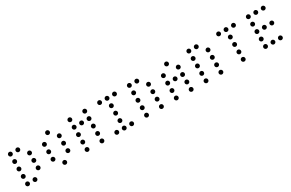

<svg xmlns="http://www.w3.org/2000/svg" viewBox="146 -1870 4630 3057"><g transform="rotate(-30 2461.0 -341.5)"><path d="M175.8 -615.2Q175.8 -599.1 164.3 -587.6Q152.8 -576.2 136.7 -576.2Q120.6 -576.2 109.1 -587.6Q97.7 -599.1 97.7 -615.2Q97.7 -631.3 109.1 -642.8Q120.6 -654.3 136.7 -654.3Q152.8 -654.3 164.3 -642.8Q175.8 -631.3 175.8 -615.2ZM312.5 -615.2Q312.5 -599.1 301 -587.6Q289.6 -576.2 273.4 -576.2Q257.3 -576.2 245.8 -587.6Q234.4 -599.1 234.4 -615.2Q234.4 -631.3 245.8 -642.8Q257.3 -654.3 273.4 -654.3Q289.6 -654.3 301 -642.8Q312.5 -631.3 312.5 -615.2ZM175.8 -478.5Q175.8 -462.4 164.3 -450.9Q152.8 -439.5 136.7 -439.5Q120.6 -439.5 109.1 -450.9Q97.7 -462.4 97.7 -478.5Q97.7 -494.6 109.1 -506.1Q120.6 -517.6 136.7 -517.6Q152.8 -517.6 164.3 -506.1Q175.8 -494.6 175.8 -478.5ZM449.2 -478.5Q449.2 -462.4 437.7 -450.9Q426.3 -439.5 410.2 -439.5Q394 -439.5 382.6 -450.9Q371.1 -462.4 371.1 -478.5Q371.1 -494.6 382.6 -506.1Q394 -517.6 410.2 -517.6Q426.3 -517.6 437.7 -506.1Q449.2 -494.6 449.2 -478.5ZM175.8 -341.8Q175.8 -325.7 164.3 -314.2Q152.8 -302.7 136.7 -302.7Q120.6 -302.7 109.1 -314.2Q97.7 -325.7 97.7 -341.8Q97.7 -357.9 109.1 -369.4Q120.6 -380.9 136.7 -380.9Q152.8 -380.9 164.3 -369.4Q175.8 -357.9 175.8 -341.8ZM449.2 -341.8Q449.2 -325.7 437.7 -314.2Q426.3 -302.7 410.2 -302.7Q394 -302.7 382.6 -314.2Q371.1 -325.7 371.1 -341.8Q371.1 -357.9 382.6 -369.4Q394 -380.9 410.2 -380.9Q426.3 -380.9 437.7 -369.4Q449.2 -357.9 449.2 -341.8ZM175.8 -205.1Q175.8 -189 164.3 -177.5Q152.8 -166 136.7 -166Q120.6 -166 109.1 -177.5Q97.7 -189 97.7 -205.1Q97.7 -221.2 109.1 -232.7Q120.6 -244.1 136.7 -244.1Q152.8 -244.1 164.3 -232.7Q175.8 -221.2 175.8 -205.1ZM449.2 -205.1Q449.2 -189 437.7 -177.5Q426.3 -166 410.2 -166Q394 -166 382.6 -177.5Q371.1 -189 371.1 -205.1Q371.1 -221.2 382.6 -232.7Q394 -244.1 410.2 -244.1Q426.3 -244.1 437.7 -232.7Q449.2 -221.2 449.2 -205.1ZM175.8 -68.4Q175.8 -52.2 164.3 -40.8Q152.8 -29.3 136.7 -29.3Q120.6 -29.3 109.1 -40.8Q97.7 -52.2 97.7 -68.4Q97.7 -84.5 109.1 -95.9Q120.6 -107.4 136.7 -107.4Q152.8 -107.4 164.3 -95.9Q175.8 -84.5 175.8 -68.4ZM312.5 -68.4Q312.5 -52.2 301 -40.8Q289.6 -29.3 273.4 -29.3Q257.3 -29.3 245.8 -40.8Q234.4 -52.2 234.4 -68.4Q234.4 -84.5 245.8 -95.9Q257.3 -107.4 273.4 -107.4Q289.6 -107.4 301 -95.9Q312.5 -84.5 312.5 -68.4Z M859.4 -615.2Q859.4 -599.1 847.9 -587.6Q836.4 -576.2 820.3 -576.2Q804.2 -576.2 792.7 -587.6Q781.2 -599.1 781.2 -615.2Q781.2 -631.3 792.7 -642.8Q804.2 -654.3 820.3 -654.3Q836.4 -654.3 847.9 -642.8Q859.4 -631.3 859.4 -615.2ZM722.7 -478.5Q722.7 -462.4 711.2 -450.9Q699.7 -439.5 683.6 -439.5Q667.5 -439.5 656 -450.9Q644.5 -462.4 644.5 -478.5Q644.5 -494.6 656 -506.1Q667.5 -517.6 683.6 -517.6Q699.7 -517.6 711.2 -506.1Q722.7 -494.6 722.7 -478.5ZM996.1 -478.5Q996.1 -462.4 984.6 -450.9Q973.1 -439.5 957 -439.5Q940.9 -439.5 929.4 -450.9Q918 -462.4 918 -478.5Q918 -494.6 929.4 -506.1Q940.9 -517.6 957 -517.6Q973.1 -517.6 984.6 -506.1Q996.1 -494.6 996.1 -478.5ZM722.7 -341.8Q722.7 -325.7 711.2 -314.2Q699.7 -302.7 683.6 -302.7Q667.5 -302.7 656 -314.2Q644.5 -325.7 644.5 -341.8Q644.5 -357.9 656 -369.4Q667.5 -380.9 683.6 -380.9Q699.7 -380.9 711.2 -369.4Q722.7 -357.9 722.7 -341.8ZM996.1 -341.8Q996.1 -325.7 984.6 -314.2Q973.1 -302.7 957 -302.7Q940.9 -302.7 929.4 -314.2Q918 -325.7 918 -341.8Q918 -357.9 929.4 -369.4Q940.9 -380.9 957 -380.9Q973.1 -380.9 984.6 -369.4Q996.1 -357.9 996.1 -341.8ZM722.7 -205.1Q722.7 -189 711.2 -177.5Q699.7 -166 683.6 -166Q667.5 -166 656 -177.5Q644.5 -189 644.5 -205.1Q644.5 -221.2 656 -232.7Q667.5 -244.1 683.6 -244.1Q699.7 -244.1 711.2 -232.7Q722.7 -221.2 722.7 -205.1ZM996.1 -205.1Q996.1 -189 984.6 -177.5Q973.1 -166 957 -166Q940.9 -166 929.4 -177.5Q918 -189 918 -205.1Q918 -221.2 929.4 -232.7Q940.9 -244.1 957 -244.1Q973.1 -244.1 984.6 -232.7Q996.1 -221.2 996.1 -205.1ZM859.4 -68.4Q859.4 -52.2 847.9 -40.8Q836.4 -29.3 820.3 -29.3Q804.2 -29.3 792.7 -40.8Q781.2 -52.2 781.2 -68.4Q781.2 -84.5 792.7 -95.9Q804.2 -107.4 820.3 -107.4Q836.4 -107.4 847.9 -95.9Q859.4 -84.5 859.4 -68.4Z M1269.5 -615.2Q1269.5 -599.1 1258.1 -587.6Q1246.6 -576.2 1230.5 -576.2Q1214.4 -576.2 1202.9 -587.6Q1191.4 -599.1 1191.4 -615.2Q1191.4 -631.3 1202.9 -642.8Q1214.4 -654.3 1230.5 -654.3Q1246.6 -654.3 1258.1 -642.8Q1269.5 -631.3 1269.5 -615.2ZM1543 -615.2Q1543 -599.1 1531.5 -587.6Q1520 -576.2 1503.9 -576.2Q1487.8 -576.2 1476.3 -587.6Q1464.8 -599.1 1464.8 -615.2Q1464.8 -631.3 1476.3 -642.8Q1487.8 -654.3 1503.9 -654.3Q1520 -654.3 1531.5 -642.8Q1543 -631.3 1543 -615.2ZM1269.5 -478.5Q1269.5 -462.4 1258.1 -450.9Q1246.6 -439.5 1230.5 -439.5Q1214.4 -439.5 1202.9 -450.9Q1191.4 -462.4 1191.4 -478.5Q1191.4 -494.6 1202.9 -506.1Q1214.4 -517.6 1230.5 -517.6Q1246.6 -517.6 1258.1 -506.1Q1269.5 -494.6 1269.5 -478.5ZM1406.2 -478.5Q1406.2 -462.4 1394.8 -450.9Q1383.3 -439.5 1367.2 -439.5Q1351.1 -439.5 1339.6 -450.9Q1328.1 -462.4 1328.1 -478.5Q1328.1 -494.6 1339.6 -506.1Q1351.1 -517.6 1367.2 -517.6Q1383.3 -517.6 1394.8 -506.1Q1406.2 -494.6 1406.2 -478.5ZM1543 -478.5Q1543 -462.4 1531.5 -450.9Q1520 -439.5 1503.9 -439.5Q1487.8 -439.5 1476.3 -450.9Q1464.8 -462.4 1464.8 -478.5Q1464.8 -494.6 1476.3 -506.1Q1487.8 -517.6 1503.9 -517.6Q1520 -517.6 1531.5 -506.1Q1543 -494.6 1543 -478.5ZM1269.5 -341.8Q1269.5 -325.7 1258.1 -314.2Q1246.6 -302.7 1230.5 -302.7Q1214.4 -302.7 1202.9 -314.2Q1191.4 -325.7 1191.4 -341.8Q1191.4 -357.9 1202.9 -369.4Q1214.4 -380.9 1230.5 -380.9Q1246.6 -380.9 1258.1 -369.4Q1269.5 -357.9 1269.5 -341.8ZM1543 -341.8Q1543 -325.7 1531.5 -314.2Q1520 -302.7 1503.9 -302.7Q1487.8 -302.7 1476.3 -314.2Q1464.8 -325.7 1464.8 -341.8Q1464.8 -357.9 1476.3 -369.4Q1487.8 -380.9 1503.9 -380.9Q1520 -380.9 1531.5 -369.4Q1543 -357.9 1543 -341.8ZM1269.5 -205.1Q1269.5 -189 1258.1 -177.5Q1246.6 -166 1230.5 -166Q1214.4 -166 1202.9 -177.5Q1191.4 -189 1191.4 -205.1Q1191.4 -221.2 1202.9 -232.7Q1214.4 -244.1 1230.5 -244.1Q1246.6 -244.1 1258.1 -232.7Q1269.5 -221.2 1269.5 -205.1ZM1543 -205.1Q1543 -189 1531.5 -177.5Q1520 -166 1503.9 -166Q1487.8 -166 1476.3 -177.5Q1464.8 -189 1464.8 -205.1Q1464.8 -221.2 1476.3 -232.7Q1487.8 -244.1 1503.9 -244.1Q1520 -244.1 1531.5 -232.7Q1543 -221.2 1543 -205.1ZM1269.5 -68.4Q1269.5 -52.2 1258.1 -40.8Q1246.6 -29.3 1230.5 -29.3Q1214.4 -29.3 1202.9 -40.8Q1191.4 -52.2 1191.4 -68.4Q1191.4 -84.5 1202.9 -95.9Q1214.4 -107.4 1230.5 -107.4Q1246.6 -107.4 1258.1 -95.9Q1269.5 -84.5 1269.5 -68.4ZM1543 -68.4Q1543 -52.2 1531.5 -40.8Q1520 -29.3 1503.9 -29.3Q1487.8 -29.3 1476.3 -40.8Q1464.8 -52.2 1464.8 -68.4Q1464.8 -84.5 1476.3 -95.9Q1487.8 -107.4 1503.9 -107.4Q1520 -107.4 1531.5 -95.9Q1543 -84.5 1543 -68.4Z M1816.4 -615.2Q1816.4 -599.1 1804.9 -587.6Q1793.5 -576.2 1777.3 -576.2Q1761.2 -576.2 1749.8 -587.6Q1738.3 -599.1 1738.3 -615.2Q1738.3 -631.3 1749.8 -642.8Q1761.2 -654.3 1777.3 -654.3Q1793.5 -654.3 1804.9 -642.8Q1816.4 -631.3 1816.4 -615.2ZM1953.1 -615.2Q1953.1 -599.1 1941.7 -587.6Q1930.2 -576.2 1914.1 -576.2Q1897.9 -576.2 1886.5 -587.6Q1875 -599.1 1875 -615.2Q1875 -631.3 1886.5 -642.8Q1897.9 -654.3 1914.1 -654.3Q1930.2 -654.3 1941.7 -642.8Q1953.1 -631.3 1953.1 -615.2ZM2089.8 -615.2Q2089.8 -599.1 2078.4 -587.6Q2066.9 -576.2 2050.8 -576.2Q2034.7 -576.2 2023.2 -587.6Q2011.7 -599.1 2011.7 -615.2Q2011.7 -631.3 2023.2 -642.8Q2034.7 -654.3 2050.8 -654.3Q2066.9 -654.3 2078.4 -642.8Q2089.8 -631.3 2089.8 -615.2ZM1953.1 -478.5Q1953.1 -462.4 1941.7 -450.9Q1930.2 -439.5 1914.1 -439.5Q1897.9 -439.5 1886.5 -450.9Q1875 -462.4 1875 -478.5Q1875 -494.6 1886.5 -506.1Q1897.9 -517.6 1914.1 -517.6Q1930.2 -517.6 1941.7 -506.1Q1953.1 -494.6 1953.1 -478.5ZM1953.1 -341.8Q1953.1 -325.7 1941.7 -314.2Q1930.2 -302.7 1914.1 -302.7Q1897.9 -302.7 1886.5 -314.2Q1875 -325.7 1875 -341.8Q1875 -357.9 1886.5 -369.4Q1897.9 -380.9 1914.1 -380.9Q1930.2 -380.9 1941.7 -369.4Q1953.1 -357.9 1953.1 -341.8ZM1953.1 -205.1Q1953.1 -189 1941.7 -177.5Q1930.2 -166 1914.1 -166Q1897.9 -166 1886.5 -177.5Q1875 -189 1875 -205.1Q1875 -221.2 1886.5 -232.7Q1897.9 -244.1 1914.1 -244.1Q1930.2 -244.1 1941.7 -232.7Q1953.1 -221.2 1953.1 -205.1ZM1816.4 -68.4Q1816.4 -52.2 1804.9 -40.8Q1793.5 -29.3 1777.3 -29.3Q1761.2 -29.3 1749.8 -40.8Q1738.3 -52.2 1738.3 -68.4Q1738.3 -84.5 1749.8 -95.9Q1761.2 -107.4 1777.3 -107.4Q1793.5 -107.4 1804.9 -95.9Q1816.4 -84.5 1816.4 -68.4ZM1953.1 -68.4Q1953.1 -52.2 1941.7 -40.8Q1930.2 -29.3 1914.1 -29.3Q1897.9 -29.3 1886.5 -40.8Q1875 -52.2 1875 -68.4Q1875 -84.5 1886.5 -95.9Q1897.9 -107.4 1914.1 -107.4Q1930.2 -107.4 1941.7 -95.9Q1953.1 -84.5 1953.1 -68.4ZM2089.8 -68.4Q2089.8 -52.2 2078.4 -40.8Q2066.9 -29.3 2050.8 -29.3Q2034.7 -29.3 2023.2 -40.8Q2011.7 -52.2 2011.7 -68.4Q2011.7 -84.5 2023.2 -95.9Q2034.7 -107.4 2050.8 -107.4Q2066.9 -107.4 2078.4 -95.9Q2089.8 -84.5 2089.8 -68.4Z M2363.3 -615.2Q2363.3 -599.1 2351.8 -587.6Q2340.3 -576.2 2324.2 -576.2Q2308.1 -576.2 2296.6 -587.6Q2285.2 -599.1 2285.2 -615.2Q2285.2 -631.3 2296.6 -642.8Q2308.1 -654.3 2324.2 -654.3Q2340.3 -654.3 2351.8 -642.8Q2363.3 -631.3 2363.3 -615.2ZM2500 -615.2Q2500 -599.1 2488.5 -587.6Q2477.1 -576.2 2460.9 -576.2Q2444.8 -576.2 2433.3 -587.6Q2421.9 -599.1 2421.9 -615.2Q2421.9 -631.3 2433.3 -642.8Q2444.8 -654.3 2460.9 -654.3Q2477.1 -654.3 2488.5 -642.8Q2500 -631.3 2500 -615.2ZM2363.3 -478.5Q2363.3 -462.4 2351.8 -450.9Q2340.3 -439.5 2324.2 -439.5Q2308.1 -439.5 2296.6 -450.9Q2285.2 -462.4 2285.2 -478.5Q2285.2 -494.6 2296.6 -506.1Q2308.1 -517.6 2324.2 -517.6Q2340.3 -517.6 2351.8 -506.1Q2363.3 -494.6 2363.3 -478.5ZM2636.7 -478.5Q2636.7 -462.4 2625.2 -450.9Q2613.8 -439.5 2597.7 -439.5Q2581.5 -439.5 2570.1 -450.9Q2558.6 -462.4 2558.6 -478.5Q2558.6 -494.6 2570.1 -506.1Q2581.5 -517.6 2597.7 -517.6Q2613.8 -517.6 2625.2 -506.1Q2636.7 -494.6 2636.7 -478.5ZM2363.3 -341.8Q2363.3 -325.7 2351.8 -314.2Q2340.3 -302.7 2324.2 -302.7Q2308.1 -302.7 2296.6 -314.2Q2285.2 -325.7 2285.2 -341.8Q2285.2 -357.9 2296.6 -369.4Q2308.1 -380.9 2324.2 -380.9Q2340.3 -380.9 2351.8 -369.4Q2363.3 -357.9 2363.3 -341.8ZM2636.7 -341.8Q2636.7 -325.7 2625.2 -314.2Q2613.8 -302.7 2597.7 -302.7Q2581.5 -302.7 2570.1 -314.2Q2558.6 -325.7 2558.6 -341.8Q2558.6 -357.9 2570.1 -369.4Q2581.5 -380.9 2597.7 -380.9Q2613.8 -380.9 2625.2 -369.4Q2636.7 -357.9 2636.7 -341.8ZM2363.3 -205.1Q2363.3 -189 2351.8 -177.5Q2340.3 -166 2324.2 -166Q2308.1 -166 2296.6 -177.5Q2285.2 -189 2285.2 -205.1Q2285.2 -221.2 2296.6 -232.7Q2308.1 -244.1 2324.2 -244.1Q2340.3 -244.1 2351.8 -232.7Q2363.3 -221.2 2363.3 -205.1ZM2636.7 -205.1Q2636.7 -189 2625.2 -177.5Q2613.8 -166 2597.7 -166Q2581.5 -166 2570.1 -177.5Q2558.6 -189 2558.6 -205.1Q2558.6 -221.2 2570.1 -232.7Q2581.5 -244.1 2597.7 -244.1Q2613.8 -244.1 2625.2 -232.7Q2636.7 -221.2 2636.7 -205.1ZM2363.3 -68.4Q2363.3 -52.2 2351.8 -40.8Q2340.3 -29.3 2324.2 -29.3Q2308.1 -29.3 2296.6 -40.8Q2285.2 -52.2 2285.2 -68.4Q2285.2 -84.5 2296.6 -95.9Q2308.1 -107.4 2324.2 -107.4Q2340.3 -107.4 2351.8 -95.9Q2363.3 -84.5 2363.3 -68.4ZM2636.7 -68.4Q2636.7 -52.2 2625.2 -40.8Q2613.8 -29.3 2597.7 -29.3Q2581.5 -29.3 2570.1 -40.8Q2558.6 -52.2 2558.6 -68.4Q2558.6 -84.5 2570.1 -95.9Q2581.5 -107.4 2597.7 -107.4Q2613.8 -107.4 2625.2 -95.9Q2636.7 -84.5 2636.7 -68.4Z M3046.9 -615.2Q3046.9 -599.1 3035.4 -587.6Q3023.9 -576.2 3007.8 -576.2Q2991.7 -576.2 2980.2 -587.6Q2968.8 -599.1 2968.8 -615.2Q2968.8 -631.3 2980.2 -642.8Q2991.7 -654.3 3007.8 -654.3Q3023.9 -654.3 3035.4 -642.8Q3046.9 -631.3 3046.9 -615.2ZM2910.2 -478.5Q2910.2 -462.4 2898.7 -450.9Q2887.2 -439.5 2871.1 -439.5Q2855 -439.5 2843.5 -450.9Q2832 -462.4 2832 -478.5Q2832 -494.6 2843.5 -506.1Q2855 -517.6 2871.1 -517.6Q2887.2 -517.6 2898.7 -506.1Q2910.2 -494.6 2910.2 -478.5ZM3183.6 -478.5Q3183.6 -462.4 3172.1 -450.9Q3160.6 -439.5 3144.5 -439.5Q3128.4 -439.5 3116.9 -450.9Q3105.5 -462.4 3105.5 -478.5Q3105.5 -494.6 3116.9 -506.1Q3128.4 -517.6 3144.5 -517.6Q3160.6 -517.6 3172.1 -506.1Q3183.6 -494.6 3183.6 -478.5ZM2910.2 -341.8Q2910.2 -325.7 2898.7 -314.2Q2887.2 -302.7 2871.1 -302.7Q2855 -302.7 2843.5 -314.2Q2832 -325.7 2832 -341.8Q2832 -357.9 2843.5 -369.4Q2855 -380.9 2871.1 -380.9Q2887.2 -380.9 2898.7 -369.4Q2910.2 -357.9 2910.2 -341.8ZM3046.9 -341.8Q3046.9 -325.7 3035.4 -314.2Q3023.9 -302.7 3007.8 -302.7Q2991.7 -302.7 2980.2 -314.2Q2968.8 -325.7 2968.8 -341.8Q2968.8 -357.9 2980.2 -369.4Q2991.7 -380.9 3007.8 -380.9Q3023.9 -380.9 3035.4 -369.4Q3046.9 -357.9 3046.9 -341.8ZM3183.6 -341.8Q3183.6 -325.7 3172.1 -314.2Q3160.6 -302.7 3144.5 -302.7Q3128.4 -302.7 3116.9 -314.2Q3105.5 -325.7 3105.5 -341.8Q3105.5 -357.9 3116.9 -369.4Q3128.4 -380.9 3144.5 -380.9Q3160.6 -380.9 3172.1 -369.4Q3183.6 -357.9 3183.6 -341.8ZM2910.2 -205.1Q2910.2 -189 2898.7 -177.5Q2887.2 -166 2871.1 -166Q2855 -166 2843.5 -177.5Q2832 -189 2832 -205.1Q2832 -221.2 2843.5 -232.7Q2855 -244.1 2871.1 -244.1Q2887.2 -244.1 2898.7 -232.7Q2910.2 -221.2 2910.2 -205.1ZM3183.6 -205.1Q3183.6 -189 3172.1 -177.5Q3160.6 -166 3144.5 -166Q3128.4 -166 3116.9 -177.5Q3105.5 -189 3105.5 -205.1Q3105.5 -221.2 3116.9 -232.7Q3128.4 -244.1 3144.5 -244.1Q3160.6 -244.1 3172.1 -232.7Q3183.6 -221.2 3183.6 -205.1ZM2910.2 -68.4Q2910.2 -52.2 2898.7 -40.8Q2887.2 -29.3 2871.1 -29.3Q2855 -29.3 2843.5 -40.8Q2832 -52.2 2832 -68.4Q2832 -84.5 2843.5 -95.9Q2855 -107.4 2871.1 -107.4Q2887.2 -107.4 2898.7 -95.9Q2910.2 -84.5 2910.2 -68.4ZM3183.6 -68.4Q3183.6 -52.2 3172.1 -40.8Q3160.6 -29.3 3144.5 -29.3Q3128.4 -29.3 3116.9 -40.8Q3105.5 -52.2 3105.5 -68.4Q3105.5 -84.5 3116.9 -95.9Q3128.4 -107.4 3144.5 -107.4Q3160.6 -107.4 3172.1 -95.9Q3183.6 -84.5 3183.6 -68.4Z M3457 -615.2Q3457 -599.1 3445.6 -587.6Q3434.1 -576.2 3418 -576.2Q3401.9 -576.2 3390.4 -587.6Q3378.9 -599.1 3378.9 -615.2Q3378.9 -631.3 3390.4 -642.8Q3401.9 -654.3 3418 -654.3Q3434.1 -654.3 3445.6 -642.8Q3457 -631.3 3457 -615.2ZM3593.8 -615.2Q3593.8 -599.1 3582.3 -587.6Q3570.8 -576.2 3554.7 -576.2Q3538.6 -576.2 3527.1 -587.6Q3515.6 -599.1 3515.6 -615.2Q3515.6 -631.3 3527.1 -642.8Q3538.6 -654.3 3554.7 -654.3Q3570.8 -654.3 3582.3 -642.8Q3593.8 -631.3 3593.8 -615.2ZM3457 -478.5Q3457 -462.4 3445.6 -450.9Q3434.1 -439.5 3418 -439.5Q3401.9 -439.5 3390.4 -450.9Q3378.9 -462.4 3378.9 -478.5Q3378.9 -494.6 3390.4 -506.1Q3401.9 -517.6 3418 -517.6Q3434.1 -517.6 3445.6 -506.1Q3457 -494.6 3457 -478.5ZM3730.5 -478.5Q3730.5 -462.4 3719 -450.9Q3707.5 -439.5 3691.4 -439.5Q3675.3 -439.5 3663.8 -450.9Q3652.3 -462.4 3652.3 -478.5Q3652.3 -494.6 3663.8 -506.1Q3675.3 -517.6 3691.4 -517.6Q3707.5 -517.6 3719 -506.1Q3730.5 -494.6 3730.5 -478.5ZM3457 -341.8Q3457 -325.7 3445.6 -314.2Q3434.1 -302.7 3418 -302.7Q3401.9 -302.7 3390.4 -314.2Q3378.9 -325.7 3378.9 -341.8Q3378.9 -357.9 3390.4 -369.4Q3401.9 -380.9 3418 -380.9Q3434.1 -380.9 3445.6 -369.4Q3457 -357.9 3457 -341.8ZM3730.5 -341.8Q3730.5 -325.7 3719 -314.2Q3707.5 -302.7 3691.4 -302.7Q3675.3 -302.7 3663.8 -314.2Q3652.3 -325.7 3652.3 -341.8Q3652.3 -357.9 3663.8 -369.4Q3675.3 -380.9 3691.4 -380.9Q3707.5 -380.9 3719 -369.4Q3730.5 -357.9 3730.5 -341.8ZM3457 -205.1Q3457 -189 3445.6 -177.5Q3434.1 -166 3418 -166Q3401.9 -166 3390.4 -177.5Q3378.9 -189 3378.9 -205.1Q3378.9 -221.2 3390.4 -232.7Q3401.9 -244.1 3418 -244.1Q3434.1 -244.1 3445.6 -232.7Q3457 -221.2 3457 -205.1ZM3730.5 -205.1Q3730.5 -189 3719 -177.5Q3707.5 -166 3691.4 -166Q3675.3 -166 3663.8 -177.5Q3652.3 -189 3652.3 -205.1Q3652.3 -221.2 3663.8 -232.7Q3675.3 -244.1 3691.4 -244.1Q3707.5 -244.1 3719 -232.7Q3730.5 -221.2 3730.5 -205.1ZM3457 -68.4Q3457 -52.2 3445.6 -40.8Q3434.1 -29.3 3418 -29.3Q3401.9 -29.3 3390.4 -40.8Q3378.9 -52.2 3378.9 -68.4Q3378.9 -84.5 3390.4 -95.9Q3401.9 -107.4 3418 -107.4Q3434.1 -107.4 3445.6 -95.9Q3457 -84.5 3457 -68.4ZM3730.5 -68.4Q3730.5 -52.2 3719 -40.8Q3707.5 -29.3 3691.4 -29.3Q3675.3 -29.3 3663.8 -40.8Q3652.3 -52.2 3652.3 -68.4Q3652.3 -84.5 3663.8 -95.9Q3675.3 -107.4 3691.4 -107.4Q3707.5 -107.4 3719 -95.9Q3730.5 -84.5 3730.5 -68.4Z M4003.9 -615.2Q4003.9 -599.1 3992.4 -587.6Q3981 -576.2 3964.8 -576.2Q3948.7 -576.2 3937.3 -587.6Q3925.8 -599.1 3925.8 -615.2Q3925.8 -631.3 3937.3 -642.8Q3948.7 -654.3 3964.8 -654.3Q3981 -654.3 3992.4 -642.8Q4003.9 -631.3 4003.9 -615.2ZM4140.6 -615.2Q4140.6 -599.1 4129.2 -587.6Q4117.7 -576.2 4101.6 -576.2Q4085.4 -576.2 4074 -587.6Q4062.5 -599.1 4062.5 -615.2Q4062.5 -631.3 4074 -642.8Q4085.4 -654.3 4101.6 -654.3Q4117.7 -654.3 4129.2 -642.8Q4140.6 -631.3 4140.6 -615.2ZM4277.3 -615.2Q4277.3 -599.1 4265.9 -587.6Q4254.4 -576.2 4238.3 -576.2Q4222.2 -576.2 4210.7 -587.6Q4199.2 -599.1 4199.2 -615.2Q4199.2 -631.3 4210.7 -642.8Q4222.2 -654.3 4238.3 -654.3Q4254.4 -654.3 4265.9 -642.8Q4277.3 -631.3 4277.3 -615.2ZM4140.6 -478.5Q4140.6 -462.4 4129.2 -450.9Q4117.7 -439.5 4101.6 -439.5Q4085.4 -439.5 4074 -450.9Q4062.5 -462.4 4062.5 -478.5Q4062.5 -494.6 4074 -506.1Q4085.4 -517.6 4101.6 -517.6Q4117.7 -517.6 4129.2 -506.1Q4140.6 -494.6 4140.6 -478.5ZM4140.6 -341.8Q4140.6 -325.7 4129.2 -314.2Q4117.7 -302.7 4101.6 -302.7Q4085.4 -302.7 4074 -314.2Q4062.5 -325.7 4062.5 -341.8Q4062.5 -357.9 4074 -369.4Q4085.4 -380.9 4101.6 -380.9Q4117.7 -380.9 4129.2 -369.4Q4140.6 -357.9 4140.6 -341.8ZM4140.6 -205.1Q4140.6 -189 4129.2 -177.5Q4117.7 -166 4101.6 -166Q4085.4 -166 4074 -177.5Q4062.5 -189 4062.5 -205.1Q4062.5 -221.2 4074 -232.7Q4085.4 -244.1 4101.6 -244.1Q4117.7 -244.1 4129.2 -232.7Q4140.6 -221.2 4140.6 -205.1ZM4140.6 -68.4Q4140.6 -52.2 4129.2 -40.8Q4117.7 -29.3 4101.6 -29.3Q4085.4 -29.3 4074 -40.8Q4062.5 -52.2 4062.5 -68.4Q4062.5 -84.5 4074 -95.9Q4085.4 -107.4 4101.6 -107.4Q4117.7 -107.4 4129.2 -95.9Q4140.6 -84.5 4140.6 -68.4Z M4550.8 -615.2Q4550.8 -599.1 4539.3 -587.6Q4527.8 -576.2 4511.7 -576.2Q4495.6 -576.2 4484.1 -587.6Q4472.7 -599.1 4472.7 -615.2Q4472.7 -631.3 4484.1 -642.8Q4495.6 -654.3 4511.7 -654.3Q4527.8 -654.3 4539.3 -642.8Q4550.8 -631.3 4550.8 -615.2ZM4687.5 -615.2Q4687.5 -599.1 4676 -587.6Q4664.6 -576.2 4648.4 -576.2Q4632.3 -576.2 4620.8 -587.6Q4609.4 -599.1 4609.4 -615.2Q4609.4 -631.3 4620.8 -642.8Q4632.3 -654.3 4648.4 -654.3Q4664.6 -654.3 4676 -642.8Q4687.5 -631.3 4687.5 -615.2ZM4824.2 -615.2Q4824.2 -599.1 4812.7 -587.6Q4801.3 -576.2 4785.2 -576.2Q4769 -576.2 4757.6 -587.6Q4746.1 -599.1 4746.1 -615.2Q4746.1 -631.3 4757.6 -642.8Q4769 -654.3 4785.2 -654.3Q4801.3 -654.3 4812.7 -642.8Q4824.2 -631.3 4824.2 -615.2ZM4550.8 -478.5Q4550.8 -462.4 4539.3 -450.9Q4527.8 -439.5 4511.7 -439.5Q4495.6 -439.5 4484.1 -450.9Q4472.7 -462.4 4472.7 -478.5Q4472.7 -494.6 4484.1 -506.1Q4495.6 -517.6 4511.7 -517.6Q4527.8 -517.6 4539.3 -506.1Q4550.8 -494.6 4550.8 -478.5ZM4550.8 -341.8Q4550.8 -325.7 4539.3 -314.2Q4527.8 -302.7 4511.7 -302.7Q4495.6 -302.7 4484.1 -314.2Q4472.7 -325.7 4472.7 -341.8Q4472.7 -357.9 4484.1 -369.4Q4495.6 -380.9 4511.7 -380.9Q4527.8 -380.9 4539.3 -369.4Q4550.8 -357.9 4550.8 -341.8ZM4687.5 -341.8Q4687.5 -325.7 4676 -314.2Q4664.6 -302.7 4648.4 -302.7Q4632.3 -302.7 4620.8 -314.2Q4609.4 -325.7 4609.4 -341.8Q4609.4 -357.9 4620.8 -369.4Q4632.3 -380.9 4648.4 -380.9Q4664.6 -380.9 4676 -369.4Q4687.5 -357.9 4687.5 -341.8ZM4824.2 -341.8Q4824.2 -325.7 4812.7 -314.2Q4801.3 -302.7 4785.2 -302.7Q4769 -302.7 4757.6 -314.2Q4746.1 -325.7 4746.1 -341.8Q4746.1 -357.9 4757.6 -369.4Q4769 -380.9 4785.2 -380.9Q4801.3 -380.9 4812.7 -369.4Q4824.2 -357.9 4824.2 -341.8ZM4550.8 -205.1Q4550.8 -189 4539.3 -177.5Q4527.8 -166 4511.7 -166Q4495.6 -166 4484.1 -177.5Q4472.7 -189 4472.7 -205.1Q4472.7 -221.2 4484.1 -232.7Q4495.6 -244.1 4511.7 -244.1Q4527.8 -244.1 4539.3 -232.7Q4550.8 -221.2 4550.8 -205.1ZM4550.8 -68.4Q4550.8 -52.2 4539.3 -40.8Q4527.8 -29.3 4511.7 -29.3Q4495.6 -29.3 4484.1 -40.8Q4472.7 -52.2 4472.7 -68.4Q4472.7 -84.5 4484.1 -95.9Q4495.6 -107.4 4511.7 -107.4Q4527.8 -107.4 4539.3 -95.9Q4550.8 -84.5 4550.8 -68.4ZM4687.5 -68.4Q4687.5 -52.2 4676 -40.8Q4664.6 -29.3 4648.4 -29.3Q4632.3 -29.3 4620.8 -40.8Q4609.4 -52.2 4609.4 -68.4Q4609.4 -84.5 4620.8 -95.9Q4632.3 -107.4 4648.4 -107.4Q4664.6 -107.4 4676 -95.9Q4687.5 -84.5 4687.5 -68.4ZM4824.2 -68.4Q4824.2 -52.2 4812.7 -40.8Q4801.3 -29.3 4785.2 -29.3Q4769 -29.3 4757.6 -40.8Q4746.1 -52.2 4746.1 -68.4Q4746.1 -84.5 4757.6 -95.9Q4769 -107.4 4785.2 -107.4Q4801.3 -107.4 4812.7 -95.9Q4824.2 -84.5 4824.2 -68.4Z"/></g></svg>

Font: DatDot Light
Style: Regular
Weight: 300
Designer: GGBot
Version: 1.00